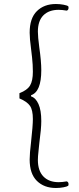

<svg xmlns="http://www.w3.org/2000/svg" viewBox="-20 -766 392 958"><path d="M128 30Q128 0 135 -58Q144 -139 144 -172Q144 -217 129.5 -238Q115 -259 77 -275V-301Q116 -316 130 -339.5Q144 -363 144 -408Q144 -443 140 -479Q136 -515 135 -522Q128 -573 128 -603Q128 -675 164 -710.5Q200 -746 259 -746Q279 -746 297 -742.5Q315 -739 320 -735Q322 -734 322 -727Q322 -716 313 -713Q289 -717 273 -717Q224 -717 196.5 -689.5Q169 -662 169 -608Q169 -583 176 -530Q186 -460 186 -416Q186 -308 135 -291V-285Q158 -278 172 -247Q186 -216 186 -162Q186 -124 176 -50Q175 -37 172 -10.5Q169 16 169 32Q169 86 196.5 114.5Q224 143 273 143Q289 143 313 139Q322 142 322 153Q322 159 320 161Q315 165 297 168.5Q279 172 259 172Q200 172 164 136.5Q128 101 128 30Z"/></svg>

Font: Arima Madurai ExtraLight
Style: Regular
Weight: 275
Designer: Joana Correia and Natanael Gama
Foundry: NDISCOVER
Version: Version 1.019